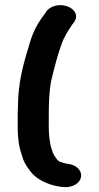

<svg xmlns="http://www.w3.org/2000/svg" viewBox="-20 -677 391 760"><path d="M202 -655C186 -651 174 -645 165 -634L159 -625C154 -618 150 -612 146 -607C122 -574 104 -534 93 -490C70 -417 51 -343 51 -252C50 -238 50 -226 50 -213V-176C50 -149 52 -125 56 -102C59 -84 65 -70 69 -55C75 -33 88 -15 101 2C122 31 168 55 218 62L228 63C264 68 295 49 300 27C307 -1 282 -24 252 -28C236 -30 229 -33 216 -37L212 -40C205 -44 203 -51 198 -57C189 -68 188 -79 182 -94C176 -118 173 -147 173 -176V-213C173 -263 174 -315 183 -359C195 -407 207 -458 224 -503C235 -534 250 -556 266 -580L273 -589C301 -627 253 -665 202 -655Z"/></svg>

Font: Blanket
Style: Sik
Weight: 700
Foundry: Cannot Into Space Fonts
Version: Version 0.9